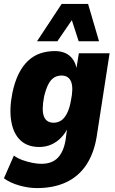

<svg xmlns="http://www.w3.org/2000/svg" viewBox="-26 -770 589 981"><path d="M163 191Q119 191 72 177.5Q25 164 -6 141L45 25Q64 39 89 48Q114 57 139.5 62Q165 67 185 67Q240 67 269.5 36Q299 5 309 -54L318 -122H323Q309 -90 286 -66.5Q263 -43 235 -31Q207 -19 175 -19Q114 -19 78 -53.5Q42 -88 31.5 -150.5Q21 -213 37 -294Q49 -352 69.5 -393Q90 -434 118 -460Q146 -486 180.5 -497.5Q215 -509 254 -509Q305 -509 334 -481Q363 -453 367 -406H362L377 -498H534L468 -72Q454 14 414.5 73Q375 132 311.5 161.5Q248 191 163 191ZM248 -143Q269 -143 286 -154Q303 -165 316 -190Q329 -215 336 -254Q350 -320 337.5 -352Q325 -384 288 -384Q267 -384 250 -373.5Q233 -363 220.5 -338.5Q208 -314 199 -275Q186 -207 198.5 -175Q211 -143 248 -143ZM163 -559 289 -750H424L480 -559H376L341 -667L267 -559Z"/></svg>

Font: Nunito Sans 10pt Condensed Black
Style: Italic
Weight: 900
Width: 3
Italic angle: -9°
Designer: Vernon Adams
Foundry: Vernon Adams
Version: Version 3.101;gftools[0.9.27]